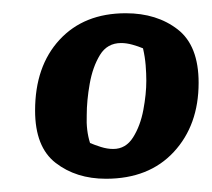

<svg xmlns="http://www.w3.org/2000/svg" viewBox="-20 -536 320 290"><path d="M140 -266Q95 -266 64 -290Q33 -314 33 -369Q33 -436 70 -476Q107 -516 170 -516Q217 -516 248.5 -491.5Q280 -467 280 -411Q280 -347 242.5 -306.5Q205 -266 140 -266ZM151 -311Q170 -311 181 -328.5Q192 -346 196.5 -370Q201 -394 201 -414Q201 -425 200 -437.5Q199 -450 196 -463Q189 -466 180 -468.5Q171 -471 163 -471Q142 -471 131 -453Q120 -435 115.5 -409.5Q111 -384 111 -362Q110 -339 116 -320Q123 -317 132.5 -314Q142 -311 151 -311Z"/></svg>

Font: Albura ExtraBold
Style: Italic
Weight: 758
Italic angle: -7°
Designer: Mercedes Jáuregui
Foundry: Omnibus-Type Team
Version: Version 1.000; ttfautohint (v1.8.3)